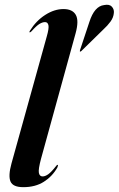

<svg xmlns="http://www.w3.org/2000/svg" viewBox="-20 -766 492 795"><path d="M293 -628 150 -109Q138 -64.5 141 -50Q144 -35.5 156.5 -35.5Q167 -35.5 179.8 -44.5Q192.5 -53.5 211 -77Q216 -84 218.5 -83.5Q222 -82.5 217.5 -72.5Q197 -36 161.8 -13.5Q126.5 9 76.5 9Q33.5 9 23.5 -14.5Q13.5 -38 27.5 -89L173.5 -614.5Q183.5 -649 180.5 -661.8Q177.5 -674.5 166.5 -674.5Q156 -674.5 143.2 -666.8Q130.5 -659 110.5 -636.5Q105.5 -631.5 103 -632Q100 -632.5 104 -639Q129.5 -680 167.2 -704.2Q205 -728.5 243 -728.5Q280 -728.5 293.8 -704.5Q307.5 -680.5 293 -628ZM350 -675Q371 -740.5 411 -745Q433 -749.5 443 -738.5Q453 -727.5 451.5 -713Q450 -693.5 437.5 -676.5Q425 -659.5 408.5 -644.5L316.5 -554.5Q314 -552 311 -552.5Q310 -553.5 311.5 -559Z"/></svg>

Font: Fraunces 144pt SemiBold
Style: Italic
Weight: 600
Italic angle: -16°
Version: Version 1.000;[0bf87f6ff]